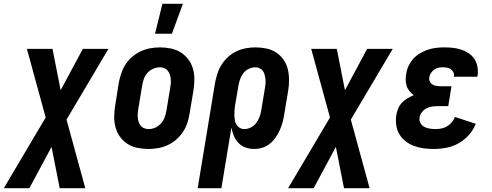

<svg xmlns="http://www.w3.org/2000/svg" viewBox="-77 -778 2597 1013"><path d="M-57 215 164 -158 65 -520H200L243 -302L360 -520H495L274 -147L373 215H238L195 -3L78 215Z M706 8Q676 8 647.5 2Q619 -4 595.5 -19Q572 -34 556 -56.5Q540 -79 532.5 -106.5Q525 -134 525.5 -164Q526 -194 531 -223L550 -343Q555 -368 563.5 -393Q572 -418 586.5 -440Q601 -462 622 -479.5Q643 -497 667 -508Q691 -519 716.5 -523.5Q742 -528 767 -528Q797 -528 825.5 -522Q854 -516 877.5 -501Q901 -486 917.5 -463.5Q934 -441 941.5 -413.5Q949 -386 948.5 -356Q948 -326 943 -297L923 -177Q919 -152 910.5 -127Q902 -102 887 -80Q872 -58 851.5 -40.5Q831 -23 807 -12Q783 -1 757 3.5Q731 8 706 8ZM707 -97Q725 -97 742 -104.5Q759 -112 772 -126.5Q785 -141 791.5 -158.5Q798 -176 801 -194L821 -314Q823 -326 824 -338Q825 -350 824 -362Q823 -374 819 -385Q815 -396 808 -405Q801 -414 790 -418.5Q779 -423 767 -423Q749 -423 731.5 -415.5Q714 -408 701 -393.5Q688 -379 682 -361.5Q676 -344 673 -326L653 -206Q651 -194 650 -182Q649 -170 650 -158Q651 -146 654.5 -135Q658 -124 665 -115Q672 -106 683.5 -101.5Q695 -97 707 -97ZM741 -600 780 -758H888L830 -600Z M1091 215H966L1058 -343Q1063 -368 1071 -392.5Q1079 -417 1093.5 -439Q1108 -461 1128 -479Q1148 -497 1172 -508Q1196 -519 1221 -523.5Q1246 -528 1270 -528Q1300 -528 1328.5 -522Q1357 -516 1380 -501Q1403 -486 1419 -463Q1435 -440 1441.5 -412.5Q1448 -385 1448 -355.5Q1448 -326 1443 -297L1423 -177Q1420 -156 1414.5 -135Q1409 -114 1400 -93.5Q1391 -73 1378 -54Q1365 -35 1347.5 -20.5Q1330 -6 1308.5 1Q1287 8 1266 8Q1241 8 1219 0.5Q1197 -7 1181.5 -23.5Q1166 -40 1157 -61Q1148 -82 1144 -105ZM1212 -97Q1229 -97 1245.5 -105Q1262 -113 1273.5 -127.5Q1285 -142 1291.5 -159Q1298 -176 1301 -194L1321 -314Q1323 -326 1324 -338Q1325 -350 1323.5 -361.5Q1322 -373 1319 -384.5Q1316 -396 1309.5 -404.5Q1303 -413 1293 -418Q1283 -423 1270 -423Q1253 -423 1236 -415Q1219 -407 1207.5 -392.5Q1196 -378 1190 -361Q1184 -344 1181 -326L1163 -221Q1161 -208 1160 -195Q1159 -182 1159.5 -169Q1160 -156 1162 -143.5Q1164 -131 1170.5 -120.5Q1177 -110 1187.5 -103.5Q1198 -97 1212 -97Z M1443 215 1664 -158 1565 -520H1700L1743 -302L1860 -520H1995L1774 -147L1873 215H1738L1695 -3L1578 215Z M2211 8Q2184 8 2158 4.5Q2132 1 2107.5 -8Q2083 -17 2063 -32.5Q2043 -48 2030 -70Q2017 -92 2013.5 -118.5Q2010 -145 2014 -172Q2017 -189 2024 -206Q2031 -223 2044 -236.5Q2057 -250 2073 -259.5Q2089 -269 2106 -276Q2094 -285 2084 -296.5Q2074 -308 2069 -323Q2064 -338 2063.5 -354.5Q2063 -371 2066 -387Q2069 -409 2078.5 -430Q2088 -451 2103.5 -468Q2119 -485 2139.5 -497Q2160 -509 2181 -516Q2202 -523 2224 -525.5Q2246 -528 2267 -528Q2291 -528 2313.5 -525.5Q2336 -523 2357 -516Q2378 -509 2396.5 -496.5Q2415 -484 2426.5 -466Q2438 -448 2442 -425.5Q2446 -403 2443 -380L2441 -373H2317L2318 -375Q2320 -387 2315 -397Q2310 -407 2301.5 -413Q2293 -419 2281.5 -421Q2270 -423 2259 -423Q2247 -423 2235.5 -420.5Q2224 -418 2214 -411Q2204 -404 2197 -393Q2190 -382 2188 -371Q2186 -359 2190.5 -348.5Q2195 -338 2204 -332.5Q2213 -327 2224 -325Q2235 -323 2247 -323H2305L2288 -218H2230Q2216 -218 2201 -215.5Q2186 -213 2172.5 -206Q2159 -199 2149 -186Q2139 -173 2137 -159Q2134 -143 2141 -129.5Q2148 -116 2161 -109Q2174 -102 2189.5 -99.5Q2205 -97 2221 -97Q2236 -97 2251.5 -100Q2267 -103 2281.5 -111.5Q2296 -120 2307 -133Q2318 -146 2323 -161L2433 -125Q2421 -93 2397 -66Q2373 -39 2342.5 -22Q2312 -5 2278 1.5Q2244 8 2211 8Z"/></svg>

Font: Iosevka Extrabold
Style: Italic
Weight: 800
Italic angle: -9°
Monospace: yes
Designer: Belleve Invis
Foundry: Belleve Invis
Version: Version 32.5.0; ttfautohint (v1.8.4)